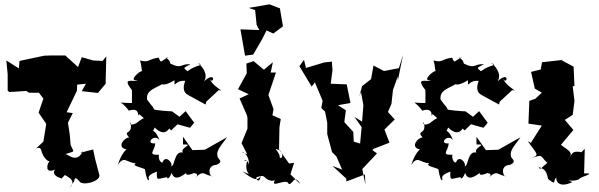

<svg xmlns="http://www.w3.org/2000/svg" viewBox="-20 -818 2732 876"><path d="M318 10C323 -27 343 19 354 17C373 24 432 10 434 -17L414 -93L405 -136C351 -124 335 -113 358 -128C330 -70 291 -115 278 -115C332 -131 313 -122 302 -159L298 -206L290 -258L312 -302L284 -306L331 -404L332 -432L372 -436L353 -402L427 -394L462 -436V-442L465 -561L448 -540L406 -542L353 -557L336 -512L278 -565H216L182 -564L69 -540L66 -506L9 -542L15 -479V-405L22 -398L100 -403L113 -395H213L150 -405L178 -368L156 -304L191 -253L178 -172L145 -141C181 -153 156 -115 200 -83C215 -85 194 -78 196 -52C197 -29 234 -40 248 -57C198 -28 247 -6 259 -5C248 12 294 -36 272 -22C276 -17 336 3 298 38Z M761 -223 790 -251 847 -235 866 -258 827 -311 799 -285 765 -310C747 -310 687 -316 684 -318C670 -345 681 -321 651 -364C647 -403 677 -411 715 -431C673 -430 727 -412 724 -458C699 -438 717 -415 776 -452C776 -408 775 -454 825 -449C796 -374 873 -381 839 -384L918 -341L921 -354L978 -407C1012 -400 951 -418 934 -464C953 -419 971 -501 911 -447C934 -482 896 -522 881 -532C915 -515 882 -528 835 -493C819 -509 810 -505 849 -525C801 -528 812 -501 757 -528C753 -560 712 -552 750 -555C714 -546 717 -521 704 -555C652 -548 663 -531 619 -542C627 -518 624 -502 629 -493C621 -499 561 -446 607 -452C593 -440 531 -471 582 -407V-348C507 -347 530 -365 568 -313C568 -313 614 -332 610 -288C617 -309 612 -289 668 -259C653 -289 643 -289 602 -256C575 -242 569 -255 574 -261C591 -200 537 -227 569 -191C541 -188 505 -135 574 -135C573 -154 538 -134 517 -64C546 -111 557 -75 600 -73C578 -61 625 -55 641 -46C647 -8 656 15 660 -1C647 -22 702 -36 696 -35C692 19 705 -10 755 -10C730 -15 747 16 763 -29C771 -7 786 6 832 -31C825 -26 828 -11 868 -30C850 -27 897 -31 872 -8C912 -47 911 -16 950 -15C939 -5 917 -63 968 -66C998 -79 981 -89 974 -100C963 -130 986 -149 1016 -192L915 -135L858 -133L815 -194V-159C871 -160 801 -147 814 -122C774 -131 779 -60 761 -59C770 -75 735 -113 722 -78C720 -72 701 -83 705 -112C650 -110 687 -129 688 -164C640 -159 684 -212 708 -178C683 -242 670 -204 686 -236C740 -183 755 -247 754 -229Z M1234 5C1212 45 1289 -9 1297 21C1314 28 1323 -28 1350 22L1305 -23L1322 -75L1299 -72L1248 -143C1290 -100 1251 -85 1256 -108C1242 -141 1225 -144 1253 -133L1255 -238L1261 -275L1223 -292L1228 -320L1197 -405L1199 -368L1239 -487H1215L1225 -534L1184 -500L1137 -539L1104 -528L1106 -484L1066 -411L1115 -388L1073 -369L1107 -291L1109 -280V-231L1082 -165L1108 -114C1052 -133 1118 -133 1116 -66C1108 -102 1079 -80 1108 -84C1088 -23 1147 -11 1087 -36C1110 -18 1155 20 1169 -16C1165 27 1140 -8 1153 -10C1196 -26 1178 -1 1219 7ZM1144 -772 1151 -704 1163 -681 1077 -684 1098 -564 1135 -569 1176 -639 1196 -679 1227 -665 1271 -698 1257 -780 1210 -798 1202 -797 1115 -782Z M1594 -172 1592 -216 1551 -261 1558 -315 1522 -338 1579 -348 1562 -433 1489 -436 1497 -498 1494 -537 1459 -533 1376 -508 1367 -545 1346 -516 1402 -423 1417 -442 1452 -358 1446 -325 1463 -309 1473 -258V-206L1495 -124L1515 -104L1541 -44L1497 -61L1560 -3V10L1645 -22L1647 24L1633 -47L1700 -118L1679 -133L1685 -139L1757 -167L1734 -227L1781 -273L1750 -307L1766 -344L1773 -408L1795 -469V-450L1819 -568L1800 -507L1732 -494L1684 -519L1673 -457L1632 -425L1619 -377L1627 -398L1638 -338L1632 -263L1597 -285L1630 -238L1623 -163Z M2100 -223 2129 -251 2186 -235 2205 -258 2166 -311 2138 -285 2104 -310C2086 -310 2026 -316 2023 -318C2009 -345 2020 -321 1990 -364C1986 -403 2016 -411 2054 -431C2012 -430 2066 -412 2063 -458C2038 -438 2056 -415 2115 -452C2115 -408 2114 -454 2164 -449C2135 -374 2212 -381 2178 -384L2257 -341L2260 -354L2317 -407C2351 -400 2290 -418 2273 -464C2292 -419 2310 -501 2250 -447C2273 -482 2235 -522 2220 -532C2254 -515 2221 -528 2174 -493C2158 -509 2149 -505 2188 -525C2140 -528 2151 -501 2096 -528C2092 -560 2051 -552 2089 -555C2053 -546 2056 -521 2043 -555C1991 -548 2002 -531 1958 -542C1966 -518 1963 -502 1968 -493C1960 -499 1900 -446 1946 -452C1932 -440 1870 -471 1921 -407V-348C1846 -347 1869 -365 1907 -313C1907 -313 1953 -332 1949 -288C1956 -309 1951 -289 2007 -259C1992 -289 1982 -289 1941 -256C1914 -242 1908 -255 1913 -261C1930 -200 1876 -227 1908 -191C1880 -188 1844 -135 1913 -135C1912 -154 1877 -134 1856 -64C1885 -111 1896 -75 1939 -73C1917 -61 1964 -55 1980 -46C1986 -8 1995 15 1999 -1C1986 -22 2041 -36 2035 -35C2031 19 2044 -10 2094 -10C2069 -15 2086 16 2102 -29C2110 -7 2125 6 2171 -31C2164 -26 2167 -11 2207 -30C2189 -27 2236 -31 2211 -8C2251 -47 2250 -16 2289 -15C2278 -5 2256 -63 2307 -66C2337 -79 2320 -89 2313 -100C2302 -130 2325 -149 2355 -192L2254 -135L2197 -133L2154 -194V-159C2210 -160 2140 -147 2153 -122C2113 -131 2118 -60 2100 -59C2109 -75 2074 -113 2061 -78C2059 -72 2040 -83 2044 -112C1989 -110 2026 -129 2027 -164C1979 -159 2023 -212 2047 -178C2022 -242 2009 -204 2025 -236C2079 -183 2094 -247 2093 -229Z M2575 5C2630 13 2636 -22 2618 4C2618 -10 2683 -21 2664 -27H2645L2648 -139L2606 -96L2641 -122C2579 -136 2593 -109 2567 -83C2598 -120 2585 -125 2539 -157L2596 -225C2583 -240 2570 -256 2557 -271L2593 -294L2601 -357L2593 -424L2601 -426L2597 -514L2539 -545H2551L2453 -534L2447 -501L2403 -490L2420 -414L2452 -395L2422 -367L2395 -358L2391 -254L2452 -245L2402 -166L2388 -174C2428 -115 2448 -110 2399 -96C2462 -113 2438 -112 2477 -75C2427 -30 2453 -53 2429 -61C2458 -44 2470 -53 2481 -1C2522 30 2500 9 2518 -8C2516 10 2532 41 2591 13Z"/></svg>

Font: Asimov Aggro
Style: Condensed
Weight: 500
Designer: Google
Version: Version 2.000980; 2014